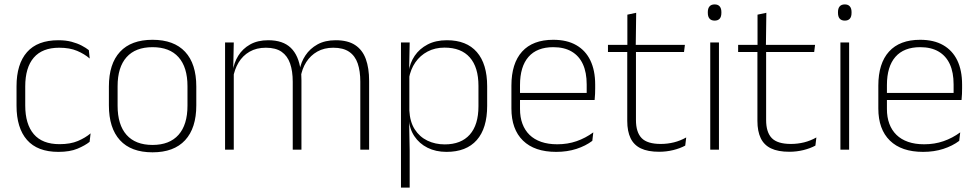

<svg xmlns="http://www.w3.org/2000/svg" viewBox="-20 -679 4432 871"><path d="M245 10Q150 10 102.5 -44.2Q55 -98.5 55 -199.5V-287.5Q55 -388.5 102.5 -442.5Q150 -496.5 245 -496.5Q278.5 -496.5 304.8 -489.5Q331 -482.5 350.5 -472.2Q370 -462 383 -451.5L387 -413.5Q363.5 -434 330 -448.2Q296.5 -462.5 248.5 -462.5Q172 -462.5 133.2 -417.5Q94.5 -372.5 94.5 -287V-200.5Q94.5 -116 133.2 -70.5Q172 -25 250 -25Q299.5 -25 333.5 -39.5Q367.5 -54 391 -74L386.5 -35.5Q366 -19 331.5 -4.5Q297 10 245 10Z M672 12Q574.5 12 524.2 -43Q474 -98 474 -201V-286.5Q474 -389.5 524.5 -444Q575 -498.5 672 -498.5Q769 -498.5 819.8 -444Q870.5 -389.5 870.5 -286.5V-201Q870.5 -98 819.8 -43Q769 12 672 12ZM672 -21.5Q749 -21.5 789.8 -67.2Q830.5 -113 830.5 -199.5V-288Q830.5 -374 790 -419.5Q749.5 -465 672 -465Q594.5 -465 554 -419.5Q513.5 -374 513.5 -288V-199.5Q513.5 -113 554 -67.2Q594.5 -21.5 672 -21.5Z M1614.5 0V-308.5Q1614.5 -356.5 1602.8 -391Q1591 -425.5 1564 -444Q1537 -462.5 1492 -462.5Q1450.5 -462.5 1419.5 -445Q1388.5 -427.5 1369.2 -397.2Q1350 -367 1344 -328.5L1332.5 -361.5H1339.5Q1345 -396.5 1365.5 -427.5Q1386 -458.5 1420.2 -477.5Q1454.5 -496.5 1503 -496.5Q1558 -496.5 1591.2 -474.5Q1624.5 -452.5 1639.5 -411.2Q1654.5 -370 1654.5 -312V0ZM1001 0V-486.5H1040.5L1038 -362L1040.5 -360.5V0ZM1308 0V-308Q1308 -356.5 1296 -391Q1284 -425.5 1257.5 -444Q1231 -462.5 1186 -462.5Q1143.5 -462.5 1112.2 -444.5Q1081 -426.5 1062.2 -395.2Q1043.5 -364 1037 -324L1025 -356H1036Q1041 -394 1060.8 -426Q1080.5 -458 1114.5 -477.2Q1148.5 -496.5 1197 -496.5Q1263.5 -496.5 1299.2 -462Q1335 -427.5 1344 -359.5Q1346 -348.5 1346.8 -337.5Q1347.5 -326.5 1347.5 -315V0Z M2005.5 10Q1957 10 1919.5 -8.8Q1882 -27.5 1859.5 -61.5Q1837 -95.5 1834.5 -141H1821.5L1837 -177.5Q1839.5 -126.5 1861.5 -92.2Q1883.5 -58 1919 -41Q1954.5 -24 1997.5 -24Q2071.5 -24 2111 -68.2Q2150.5 -112.5 2150.5 -197V-289.5Q2150.5 -374 2111.2 -418.5Q2072 -463 1996.5 -463Q1953.5 -463 1919.8 -445.2Q1886 -427.5 1864.2 -396Q1842.5 -364.5 1835 -322.5L1822 -354H1834Q1839.5 -393.5 1861.2 -425.8Q1883 -458 1919.8 -477.2Q1956.5 -496.5 2007.5 -496.5Q2096.5 -496.5 2143.2 -442.8Q2190 -389 2190 -287.5V-199Q2190 -97 2142.8 -43.5Q2095.5 10 2005.5 10ZM1799 172V-486.5H1838.5L1836 -361L1837 -346V-138.5L1836 -128L1838.5 4.5V172Z M2503 10Q2405 10 2352.5 -41.2Q2300 -92.5 2300 -187V-290.5Q2300 -391.5 2348.5 -445Q2397 -498.5 2490 -498.5Q2552 -498.5 2594.2 -474.2Q2636.5 -450 2658.2 -404.8Q2680 -359.5 2680 -295.5V-278Q2680 -265.5 2679.5 -252.8Q2679 -240 2677.5 -225.5H2641Q2641.5 -245.5 2641.5 -263.2Q2641.5 -281 2641.5 -296Q2641.5 -350.5 2624.2 -388Q2607 -425.5 2573.2 -445.2Q2539.5 -465 2490 -465Q2416 -465 2377.5 -421Q2339 -377 2339 -293V-245V-239V-184.5Q2339 -147 2350 -117.5Q2361 -88 2382.2 -67.2Q2403.5 -46.5 2435 -35.5Q2466.5 -24.5 2508 -24.5Q2555 -24.5 2595.5 -38.5Q2636 -52.5 2671.5 -78.5L2667 -40Q2636.5 -17 2594.8 -3.5Q2553 10 2503 10ZM2320 -225.5V-257.5H2667.5V-225.5Z M2970.5 9.5Q2919 9.5 2887.2 -5.8Q2855.5 -21 2840.5 -52.2Q2825.5 -83.5 2825.5 -130.5V-459H2865V-134.5Q2865 -79 2890.8 -52.5Q2916.5 -26 2977.5 -26Q3008 -26 3037.2 -33.2Q3066.5 -40.5 3093 -55.5L3088.5 -18.5Q3065.5 -6 3034.2 1.8Q3003 9.5 2970.5 9.5ZM2738 -443V-475.5H3087L3083 -443ZM2826 -469.5V-612.5L2866 -621L2864 -469.5Z M3202 0V-486.5H3241.5V0ZM3222 -585.5Q3206.5 -585.5 3198.8 -594.5Q3191 -603.5 3191 -620.5V-624.5Q3191 -641 3198.8 -650Q3206.5 -659 3222 -659Q3237 -659 3244.8 -650Q3252.5 -641 3252.5 -624.5V-620.5Q3252.5 -603 3244.8 -594.2Q3237 -585.5 3222 -585.5Z M3561 9.5Q3509.5 9.5 3477.8 -5.8Q3446 -21 3431 -52.2Q3416 -83.5 3416 -130.5V-459H3455.5V-134.5Q3455.5 -79 3481.2 -52.5Q3507 -26 3568 -26Q3598.5 -26 3627.8 -33.2Q3657 -40.5 3683.5 -55.5L3679 -18.5Q3656 -6 3624.8 1.8Q3593.5 9.5 3561 9.5ZM3328.5 -443V-475.5H3677.5L3673.5 -443ZM3416.5 -469.5V-612.5L3456.5 -621L3454.5 -469.5Z M3792.5 0V-486.5H3832V0ZM3812.5 -585.5Q3797 -585.5 3789.2 -594.5Q3781.5 -603.5 3781.5 -620.5V-624.5Q3781.5 -641 3789.2 -650Q3797 -659 3812.5 -659Q3827.5 -659 3835.2 -650Q3843 -641 3843 -624.5V-620.5Q3843 -603 3835.2 -594.2Q3827.5 -585.5 3812.5 -585.5Z M4167.5 10Q4069.5 10 4017 -41.2Q3964.5 -92.5 3964.5 -187V-290.5Q3964.5 -391.5 4013 -445Q4061.5 -498.5 4154.5 -498.5Q4216.5 -498.5 4258.8 -474.2Q4301 -450 4322.8 -404.8Q4344.5 -359.5 4344.5 -295.5V-278Q4344.5 -265.5 4344 -252.8Q4343.5 -240 4342 -225.5H4305.5Q4306 -245.5 4306 -263.2Q4306 -281 4306 -296Q4306 -350.5 4288.8 -388Q4271.5 -425.5 4237.8 -445.2Q4204 -465 4154.5 -465Q4080.5 -465 4042 -421Q4003.5 -377 4003.5 -293V-245V-239V-184.5Q4003.5 -147 4014.5 -117.5Q4025.5 -88 4046.8 -67.2Q4068 -46.5 4099.5 -35.5Q4131 -24.5 4172.5 -24.5Q4219.5 -24.5 4260 -38.5Q4300.5 -52.5 4336 -78.5L4331.5 -40Q4301 -17 4259.2 -3.5Q4217.5 10 4167.5 10ZM3984.5 -225.5V-257.5H4332V-225.5Z"/></svg>

Font: Anek Telugu Medium ExtraLight
Style: Regular
Weight: 250
Version: Version 1.003